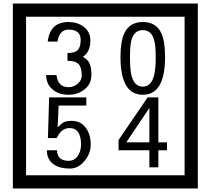

<svg xmlns="http://www.w3.org/2000/svg" viewBox="-20 -980 1195 1090"><path d="M1103 90H53V-960H1103ZM1028 15V-885H128V15ZM499 -556Q499 -504 460.5 -473Q422 -442 369 -442Q314 -442 280 -471Q242 -502 242 -554H301Q307 -485 370 -485Q398 -485 421 -504.5Q444 -524 444 -552Q444 -597 426 -616Q408 -635 363 -635V-679Q405 -679 421.5 -696Q438 -713 438 -754Q438 -812 369 -812Q318 -812 306 -744H251Q264 -855 368 -855Q419 -855 454 -829Q493 -800 493 -750Q493 -685 451 -658Q475 -642 483 -630Q499 -605 499 -556ZM917 -656Q917 -442 791 -442Q664 -442 664 -656Q664 -744 685 -789Q714 -855 791 -855Q868 -855 897 -789Q917 -745 917 -656ZM864 -656Q864 -723 855 -752Q840 -809 791 -809Q742 -809 726 -752Q718 -723 718 -656Q718 -587 726 -553Q742 -488 791 -488Q839 -488 855 -554Q864 -587 864 -656ZM495 -160Q496 -111 460.5 -67Q425 -23 376 -23Q321 -23 286 -46Q246 -74 246 -127H304Q304 -67 370 -67Q404 -67 423 -97Q440 -124 440 -159Q440 -253 375 -253Q328 -253 302 -196H252L259 -427H470V-381H313L307 -257Q320 -269 333 -281Q352 -294 387 -294Q439 -294 469 -252Q495 -215 495 -160ZM928 -127H879V-30H828V-127H653V-185L818 -427H879V-172H928ZM828 -172V-367L697 -172Z"/></svg>

Font: Unicode BMP Fallback SIL
Style: Regular
Weight: 400
Foundry: NRSI, SIL International
Version: Version 5.1 Based on Unicode 5.1